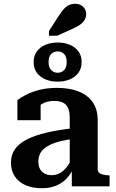

<svg xmlns="http://www.w3.org/2000/svg" viewBox="-20 -986 612 1016"><path d="M373 -308 372 -251Q333 -247 302 -239.5Q271 -232 248.5 -221.5Q226 -211 211.5 -198Q197 -185 190 -168Q183 -151 183 -131Q183 -108 191.5 -92Q200 -76 216 -67.5Q232 -59 253 -59Q280 -59 302 -73Q324 -87 341 -112.5Q358 -138 371 -173L372 -103Q357 -68 333.5 -42.5Q310 -17 277 -3.5Q244 10 202 10Q153 10 116.5 -5.5Q80 -21 59 -51.5Q38 -82 38 -125Q38 -167 59.5 -197Q81 -227 123 -248.5Q165 -270 227.5 -284.5Q290 -299 373 -308ZM360 0V-101H349V-363Q349 -396 339.5 -415.5Q330 -435 312 -443.5Q294 -452 267 -452Q227 -452 200.5 -435Q174 -418 159 -394Q153 -404 153 -413.5Q153 -423 158.5 -431.5Q164 -440 173.5 -446Q183 -452 195 -455V-350H72V-456Q87 -468 115 -483Q143 -498 185 -509.5Q227 -521 282 -521Q327 -521 366 -511.5Q405 -502 434.5 -481.5Q464 -461 480.5 -428.5Q497 -396 497 -350V-90Q497 -79 504.5 -72Q512 -65 525.5 -62Q539 -59 557 -58L560 -57V0ZM237 -658Q237 -629 251 -615Q265 -601 285 -601Q306 -601 319.5 -615Q333 -629 333 -658Q333 -687 319 -700.5Q305 -714 285 -714Q265 -714 251 -700.5Q237 -687 237 -658ZM412 -658Q412 -624 395 -601Q378 -578 349.5 -566Q321 -554 285 -554Q249 -554 220.5 -566Q192 -578 175 -601Q158 -624 158 -658Q158 -691 175 -714Q192 -737 220.5 -749Q249 -761 285 -761Q321 -761 349.5 -749Q378 -737 395 -714Q412 -691 412 -658ZM294 -907 239 -822V-797H283L360 -832Q386 -843 402.5 -854.5Q419 -866 427.5 -880.5Q436 -895 436 -912Q436 -934 420 -950Q404 -966 378 -966Q360 -966 345 -959Q330 -952 318.5 -939Q307 -926 294 -907Z"/></svg>

Font: Roboto Serif 28pt SemiBold
Style: Regular
Weight: 600
Designer: Greg Gazdowicz
Foundry: Commercial Type
Version: Version 1.008